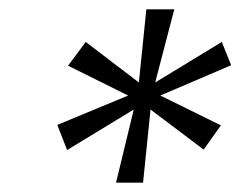

<svg xmlns="http://www.w3.org/2000/svg" viewBox="-20 -752 517 412"><path d="M229 -360 267 -517 124 -430 103 -484 255 -547 126 -611 164 -662 278 -575 294 -732H354L313 -575L456 -662L476 -612L324 -547L454 -483L417 -431L303 -517L287 -360Z"/></svg>

Font: DM Sans 10pt Light
Style: Italic
Weight: 300
Italic angle: -10°
Version: Version 4.004;gftools[0.9.30]